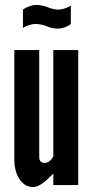

<svg xmlns="http://www.w3.org/2000/svg" viewBox="-20 -750 377 778"><path d="M73 -711C82 -718 94 -723 106 -727C112 -729 119 -730 126 -730C141 -730 156 -727 170 -722C184 -716 199 -712 214 -711C229 -711 240 -715 251 -719C257 -722 262 -724 267 -727V-653C258 -645 246 -640 234 -637C228 -635 221 -634 214 -634C199 -634 184 -637 171 -643C157 -649 142 -652 126 -653C111 -653 100 -649 89 -645C83 -642 78 -640 73 -637ZM196 -547H297V0H196V-46C194 -45 190 -41 185 -36C173 -24 159 -10 141 0C132 5 123 8 114 8C87 8 68 -8 56 -29C44 -49 38 -76 38 -99V-547H139V-114C139 -93 151 -90 163 -90C174 -90 180 -96 187 -103C190 -106 193 -111 196 -116Z"/></svg>

Font: League Gothic
Style: Regular
Weight: 400
Designer: The League of Moveable Type
Version: Version 1.560;PS 001.560;hotconv 1.0.56;makeotf.lib2.0.21325